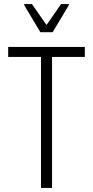

<svg xmlns="http://www.w3.org/2000/svg" viewBox="-20 -917 454 937"><path d="M180 0V-639H20V-688H394V-639H234V0ZM177 -760 98 -892V-897H136L207 -795L278 -897H316V-892L237 -760Z"/></svg>

Font: Saira Condensed Light
Style: Regular
Weight: 300
Width: 3
Designer: Hector Gatti with collaboration of the Omnibus-Type team
Foundry: Omnibus-Type
Version: Version 1.101